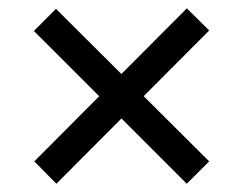

<svg xmlns="http://www.w3.org/2000/svg" viewBox="-20 -594 583 460"><path d="M427.5 -153.8 61.2 -519.8 114.1 -572.8 481.1 -207.4ZM62.2 -207.4 427.6 -574 481.2 -521 115.1 -153.8Z"/></svg>

Font: Public Sans VF
Style: Regular
Weight: 400
Designer: Pablo Impallari, Rodrigo Fuenzalida (Modified by Dan O. Williams and USWDS)
Version: Version 1.003